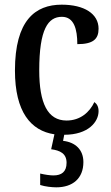

<svg xmlns="http://www.w3.org/2000/svg" viewBox="-20 -567 476 822"><path d="M221 235C291 235 337 197 337 127C337 74 303 42 250 36L255 10C359 10 402 -46 402 -91C402 -110 395 -122 384 -130C364 -87 324 -51 265 -51C184 -51 148 -125 148 -266C148 -443 186 -495 245 -495C297 -495 311 -442 311 -378C378 -378 402 -399 402 -444C402 -508 341 -547 244 -547C131 -547 44 -480 44 -265C44 -88 112 -7 213 8L199 72C237 77 265 90 265 130C265 169 243 184 209 184C194 184 173 181 152 176V225C173 232 203 235 221 235Z"/></svg>

Font: Noto Serif Devanagari Condensed Medium
Style: Regular
Weight: 500
Width: 3
Designer: Universal Thirst, Indian Type Foundry and the Monotype Design Team
Foundry: Monotype Imaging Inc.
Version: Version 2.004